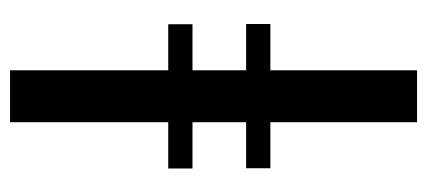

<svg xmlns="http://www.w3.org/2000/svg" viewBox="-260 -612 871 392"><g transform="rotate(90 176.0 -415.5)"><path d="M123 0V-323H29V-372.5H123V-482H28.5V-531.5H123V-831H229V-531.5H323V-482H229V-372.5H323.5V-323H229V0Z"/></g></svg>

Font: Merriweather 72pt Medium
Style: Regular
Weight: 500
Version: Version 2.100